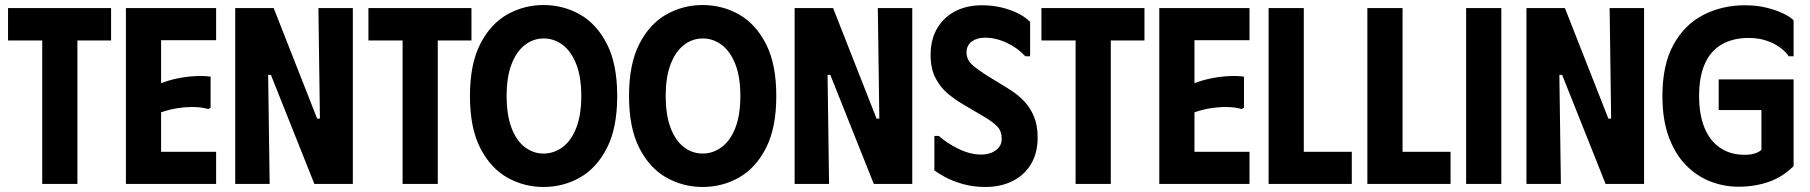

<svg xmlns="http://www.w3.org/2000/svg" viewBox="-20 -732 7203 764"><path d="M422 -700V-571H288V0H148V-571H12V-700Z M840 -700V-572H621V-401Q652 -413 686.5 -420Q721 -427 755 -429Q789 -431 818 -427V-304L809 -298Q786 -305 755.5 -306Q725 -307 690 -302Q655 -297 621 -285V-128H840V0H481V-700Z M1247 -700H1384V0H1231L1058 -434H1047L1053 0H916V-700H1069L1242 -260H1253Z M1856 -700V-571H1722V0H1582V-571H1446V-700Z M1850 -350Q1850 -477 1891 -557Q1932 -637 1998.5 -674.5Q2065 -712 2143 -712Q2221 -712 2287.5 -674.5Q2354 -637 2395 -557Q2436 -477 2436 -350Q2436 -223 2395 -143Q2354 -63 2287.5 -25.5Q2221 12 2143 12Q2065 12 1998.5 -25.5Q1932 -63 1891 -143Q1850 -223 1850 -350ZM1996 -350Q1996 -274 2015.5 -223Q2035 -172 2068.5 -146.5Q2102 -121 2143 -121Q2184 -121 2218.5 -146.5Q2253 -172 2273 -223Q2293 -274 2293 -350Q2293 -427 2272.5 -478Q2252 -529 2218 -554Q2184 -579 2144 -579Q2102 -579 2068.5 -553Q2035 -527 2015.5 -476.5Q1996 -426 1996 -350Z M2483 -350Q2483 -477 2524 -557Q2565 -637 2631.5 -674.5Q2698 -712 2776 -712Q2854 -712 2920.5 -674.5Q2987 -637 3028 -557Q3069 -477 3069 -350Q3069 -223 3028 -143Q2987 -63 2920.5 -25.5Q2854 12 2776 12Q2698 12 2631.5 -25.5Q2565 -63 2524 -143Q2483 -223 2483 -350ZM2629 -350Q2629 -274 2648.5 -223Q2668 -172 2701.5 -146.5Q2735 -121 2776 -121Q2817 -121 2851.5 -146.5Q2886 -172 2906 -223Q2926 -274 2926 -350Q2926 -427 2905.5 -478Q2885 -529 2851 -554Q2817 -579 2777 -579Q2735 -579 2701.5 -553Q2668 -527 2648.5 -476.5Q2629 -426 2629 -350Z M3473 -700H3610V0H3457L3284 -434H3273L3279 0H3142V-700H3295L3468 -260H3479Z M4109 -185Q4109 -123 4082.5 -79Q4056 -35 4009 -11.5Q3962 12 3901 12Q3853 12 3812 0.5Q3771 -11 3741.5 -27Q3712 -43 3698 -54V-191H3716Q3748 -162 3794.5 -139.5Q3841 -117 3884 -117Q3907 -117 3925.5 -124.5Q3944 -132 3955 -146Q3966 -160 3966 -180Q3966 -210 3948.5 -228.5Q3931 -247 3895 -268L3812 -317Q3781 -335 3751.5 -359.5Q3722 -384 3702.5 -421.5Q3683 -459 3683 -513Q3683 -577 3710.5 -621.5Q3738 -666 3783.5 -688.5Q3829 -711 3886 -711Q3930 -711 3966.5 -702Q4003 -693 4031.5 -678.5Q4060 -664 4079 -645V-508H4060Q4030 -541 3986.5 -561.5Q3943 -582 3898 -582Q3868 -582 3847 -567Q3826 -552 3826 -523Q3826 -494 3850 -473Q3874 -452 3913 -428L3996 -377Q4030 -356 4055 -329.5Q4080 -303 4094.5 -268Q4109 -233 4109 -185Z M4534 -700V-571H4400V0H4260V-571H4124V-700Z M4952 -700V-572H4733V-401Q4764 -413 4798.5 -420Q4833 -427 4867 -429Q4901 -431 4930 -427V-304L4921 -298Q4898 -305 4867.5 -306Q4837 -307 4802 -302Q4767 -297 4733 -285V-128H4952V0H4593V-700Z M5028 -700H5168V-128H5359V0H5028Z M5421 -700H5561V-128H5752V0H5421Z M5814 -700H5954V0H5814Z M6385 -700H6522V0H6369L6196 -434H6185L6191 0H6054V-700H6207L6380 -260H6391Z M6595 -350Q6595 -475 6639.5 -555Q6684 -635 6758.5 -673Q6833 -711 6923 -711Q6972 -711 7011 -701Q7050 -691 7077.5 -677.5Q7105 -664 7117 -651V-508H7098Q7086 -526 7063 -543Q7040 -560 7008.5 -570.5Q6977 -581 6938 -581Q6876 -581 6831.5 -555.5Q6787 -530 6764 -478.5Q6741 -427 6741 -350Q6741 -276 6762.5 -223.5Q6784 -171 6825 -143.5Q6866 -116 6922 -116Q6946 -116 6963 -121.5Q6980 -127 6989 -136V-294H6819V-416H7117V-71Q7074 -28 7018.5 -8.5Q6963 11 6898 11Q6839 11 6784.5 -10.5Q6730 -32 6687.5 -76Q6645 -120 6620 -188Q6595 -256 6595 -350Z"/></svg>

Font: Phudu Light SemiBold
Style: Regular
Weight: 600
Version: Version 1.005;gftools[0.9.23]